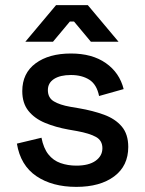

<svg xmlns="http://www.w3.org/2000/svg" viewBox="-20 -716 565 750"><path d="M278 14Q184 14 122 -28Q60 -70 46 -155L142 -178Q150 -137 169 -113Q188 -89 216.5 -79Q245 -69 278 -69Q327 -69 353.5 -88Q380 -107 380 -137Q380 -167 355 -181Q330 -195 281 -204L247 -210Q197 -219 156 -236Q115 -253 91 -283Q67 -313 67 -360Q67 -430 119 -468.5Q171 -507 257 -507Q340 -507 393.5 -469.5Q447 -432 463 -368L367 -341Q358 -386 329 -404.5Q300 -423 257 -423Q215 -423 191 -407.5Q167 -392 167 -364Q167 -334 190.5 -320Q214 -306 254 -299L289 -293Q342 -284 386 -268Q430 -252 455.5 -222Q481 -192 481 -142Q481 -68 426 -27Q371 14 278 14ZM79 -553 199 -696H323L443 -553H335L269 -632H253L187 -553Z"/></svg>

Font: Space Grotesk Light Medium
Style: Regular
Weight: 500
Version: Version 2.000